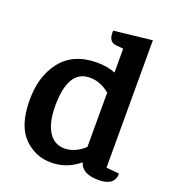

<svg xmlns="http://www.w3.org/2000/svg" viewBox="-133 -817 843 936"><g transform="rotate(20 288.5 -349.5)"><path d="M567 -48Q567 16 482.5 16Q398 16 382 -39Q318 15 236.5 15Q155 15 96 -43.5Q37 -102 35 -230Q33 -358 96.5 -439Q160 -520 283 -520Q338 -520 378 -503V-627L339 -631Q298 -635 302 -693L500 -715V-54ZM275 -439Q162 -439 162 -252Q162 -166 191.5 -119Q221 -72 274.5 -72Q328 -72 378 -117V-399Q330 -439 275 -439Z"/></g></svg>

Font: Karma
Style: Bold
Weight: 700
Designer: Joana Correia
Foundry: Indian Type Foundry
Version: Version 1.202;PS 1.0;hotconv 1.0.78;makeotf.lib2.5.61930; tt